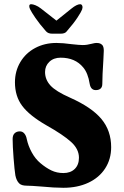

<svg xmlns="http://www.w3.org/2000/svg" viewBox="-20 -882 588 912"><path d="M176 4Q126 0 107 0Q82 0 71 -11Q58 -24 53 -49Q49 -73 44.5 -131Q40 -189 40 -222Q40 -240 49.5 -249Q59 -258 74 -258Q87 -258 95.5 -248Q104 -238 107 -222Q114 -189 131 -158Q148 -127 172 -107Q198 -85 224 -72.5Q250 -60 281 -60Q315 -60 335 -79.5Q355 -99 355 -133Q355 -174 317.5 -208Q280 -242 200 -287Q120 -333 85.5 -379Q51 -425 51 -491Q51 -544 76.5 -587Q102 -630 147 -654Q192 -678 248 -678Q278 -678 322 -672Q358 -668 373 -668Q393 -668 415 -674Q431 -678 437 -678Q449 -678 455 -675.5Q461 -673 466 -668Q473 -660 473 -641L471 -597Q466 -522 466 -484Q466 -469 458 -461.5Q450 -454 435 -454Q411 -454 406 -484Q398 -535 375 -562Q337 -608 268 -608Q235 -608 214.5 -588.5Q194 -569 194 -540Q194 -504 219.5 -476Q245 -448 313 -418Q416 -372 462 -316.5Q508 -261 508 -183Q508 -126 479.5 -82Q451 -38 399.5 -14Q348 10 281 10Q238 10 176 4ZM174 -842 248 -784 319 -841Q345 -862 361 -862Q366 -862 369 -858Q372 -854 372 -847Q372 -845 370 -837Q366 -826 348 -798.5Q330 -771 296 -732Q288 -722 268 -722H228Q208 -722 198 -734Q168 -768 148.5 -796.5Q129 -825 123 -838Q119 -846 119 -853Q119 -862 128 -862Q136 -862 148.5 -857Q161 -852 174 -842Z"/></svg>

Font: Raigarh
Style: Bold
Weight: 700
Designer: jaikishan Patel
Foundry: MagicType
Version: Version 1.000